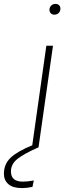

<svg xmlns="http://www.w3.org/2000/svg" viewBox="-87 -754 368 982"><path d="M222 -710Q222 -697 213.5 -688Q205 -679 191 -679Q180 -679 173 -686Q166 -693 166 -704Q166 -716 174.5 -725Q183 -734 197 -734Q208 -734 215 -727.5Q222 -721 222 -710ZM150 -520H184L110 0H109Q36 32 2.5 58.5Q-31 85 -31 123Q-31 175 30 175Q53 175 86 169L79 202Q49 208 26 208Q-21 208 -44 188Q-67 168 -67 135Q-67 85 -32.5 52.5Q2 20 78 -11Z"/></svg>

Font: FiraGO UltraLight
Style: Italic
Weight: 200
Italic angle: -8°
Designer: bBox Type GmbH
Foundry: bBox Type GmbH
Version: Version 1.001